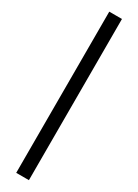

<svg xmlns="http://www.w3.org/2000/svg" viewBox="-242 -764 676 939"><g transform="rotate(30 96.0 -295.0)"><path d="M60.1 -750H131.8V160.2H60.1Z"/></g></svg>

Font: TASA Explorer
Style: Regular
Weight: 400
Designer: Weizhong Zhang
Foundry: Local Remote
Version: Version 1.000;Glyphs 3.1.2 (3151)